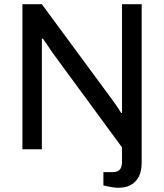

<svg xmlns="http://www.w3.org/2000/svg" viewBox="-20 -706 776 908"><path d="M539 182Q528 182 514.5 180Q501 178 489 175.5Q477 173 469 171V108H513Q536 108 546.5 96Q557 84 557 61V-9L226 -460Q219 -471 205.5 -491Q192 -511 183 -523H178Q178 -507 178 -491.5Q178 -476 178 -460V0H86V-686H178L511 -234Q516 -228 524 -216Q532 -204 540 -192.5Q548 -181 553 -172H557Q557 -188 557 -203Q557 -218 557 -232V-686H650V64Q650 87 644.5 108Q639 129 626 145.5Q613 162 592 172Q571 182 539 182Z"/></svg>

Font: Archivo SemiBold
Style: Regular
Weight: 400
Version: Version 2.001